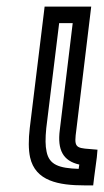

<svg xmlns="http://www.w3.org/2000/svg" viewBox="-20 -529 315 581"><path d="M211 -136 253 -484 256 -509H231H140H115L112 -484L70 -141C66 -107 66 -76 71 -53C87 19 157 32 237 32H262L265 7L273 -53L275 -76L252 -78C207 -81 204 -85 211 -136ZM161 -136C153 -75 171 -42 220 -31L218 -18C159 -20 129 -30 121 -70C117 -88 117 -110 120 -141L159 -459H200L161 -136Z"/></svg>

Font: Gamestation Text Outline
Style: Italic
Weight: 400
Designer: Jonas Hecksher
Foundry: Jonas Hecksher, Playtypeª, e-types AS
Version: Version 1.003